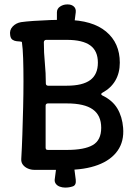

<svg xmlns="http://www.w3.org/2000/svg" viewBox="-20 -767 590 867"><path d="M273 80Q262 80 250.5 76Q239 72 232.5 63.5Q226 55 227 44L237 -33H312L322 44Q325 69 309 74.5Q293 80 276 80ZM237 -633V-711Q237 -728 251.5 -737.5Q266 -747 283 -747H286Q303 -747 313.5 -737.5Q324 -728 322 -711L312 -633ZM135 0Q120 0 106 -6Q92 -12 83.5 -23Q75 -34 76 -49Q79 -100 81 -160.5Q83 -221 84.5 -282.5Q86 -344 86 -401Q86 -458 84.5 -503.5Q83 -549 79 -576Q79 -579 71.5 -579.5Q64 -580 54.5 -581Q45 -582 36.5 -587.5Q28 -593 26 -608Q22 -631 37 -647Q52 -663 75 -667Q95 -670 131 -672.5Q167 -675 207.5 -676.5Q248 -678 281 -677Q397 -676 459 -624.5Q521 -573 521 -484Q521 -438 501 -403.5Q481 -369 442 -348Q437 -345 437 -342Q437 -339 442 -336Q488 -314 510 -277Q532 -240 536 -190Q541 -129 511 -86.5Q481 -44 422 -22Q363 0 281 0ZM196 -90H282Q361 -90 399 -112Q437 -134 437 -190Q437 -246 399 -273Q361 -300 282 -300H196Q192 -300 189 -297.5Q186 -295 186 -290V-100Q186 -97 187 -94.5Q188 -92 190.5 -91Q193 -90 196 -90ZM197 -380H282Q353 -380 387.5 -405.5Q422 -431 422 -484Q422 -537 387.5 -562Q353 -587 282 -587H188Q184 -587 181 -584Q178 -581 178 -576Q178 -529 182.5 -483Q187 -437 187 -390Q187 -385 190 -382.5Q193 -380 197 -380Z"/></svg>

Font: Winky Sans
Style: Regular
Weight: 400
Designer: Simon Atzbach
Foundry: typofactur
Version: Version 1.205